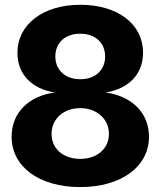

<svg xmlns="http://www.w3.org/2000/svg" viewBox="-20 -759 662 791"><path d="M310.5 11.7C479.5 11.7 593.8 -72.3 593.8 -195.8C593.8 -294.4 522.5 -363.3 415 -377.9C509.3 -393.1 569.3 -452.6 569.3 -541.5C569.3 -659.7 465.8 -739.3 310.5 -739.3C157.2 -739.3 51.8 -658.2 51.8 -541.5C51.8 -452.1 111.8 -392.6 206.1 -377.9C98.1 -363.8 27.8 -294.4 27.8 -195.8C27.8 -72.3 141.1 11.7 310.5 11.7ZM310.5 -104.5C240.2 -104.5 192.4 -146.5 192.4 -207.5C192.4 -269 241.7 -313.5 310.5 -313.5C378.9 -313.5 428.7 -269 428.7 -207.5C428.7 -146.5 380.4 -104.5 310.5 -104.5ZM310.5 -432.6C249 -432.6 208 -470.2 208 -526.4C208 -583 248.5 -620.1 310.5 -620.1C372.1 -620.1 413.1 -583 413.1 -526.4C413.1 -469.7 372.1 -432.6 310.5 -432.6Z"/></svg>

Font: Raveo Display
Style: Bold
Weight: 700
Designer: Jakub Foglar, Rasmus Andersson (Inter)
Foundry: Jakubfoglar.com
Version: Version 1.100;Glyphs 3.2.3 (3260)